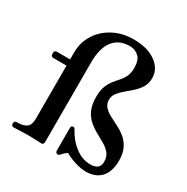

<svg xmlns="http://www.w3.org/2000/svg" viewBox="-170 -885 1013 1042"><g transform="rotate(30 336.5 -364.0)"><path d="M506 12Q476 12 439.5 1Q403 -10 372 -28Q362 -21 354.5 -14Q347 -7 340 1Q332 11 322.5 7Q313 3 313 -11V-150Q313 -163 323 -165Q333 -167 338 -157Q367 -102 412 -68Q457 -34 507 -34Q566 -34 566 -83Q566 -115 550.5 -134.5Q535 -154 510.5 -168.5Q486 -183 459 -197.5Q432 -212 407.5 -232.5Q383 -253 367.5 -285.5Q352 -318 352 -369Q352 -408 362 -434Q372 -460 387 -479Q402 -498 417.5 -515Q433 -532 443 -553.5Q453 -575 453 -606Q453 -656 429.5 -677Q406 -698 374 -698Q307 -698 271 -652Q235 -606 235 -517V-17Q235 0 220 0Q213 0 196.5 -1Q180 -2 162 -2.5Q144 -3 131 -3Q109 -3 84 -1.5Q59 0 48 0Q32 0 32 -17Q32 -33 48 -33Q90 -33 109 -48Q128 -63 128 -99V-434H46Q30 -434 30 -450V-458Q30 -473 46 -473H128V-516Q128 -579 159.5 -629.5Q191 -680 247 -710Q303 -740 374 -740Q460 -740 512.5 -702.5Q565 -665 565 -607Q565 -575 550.5 -550.5Q536 -526 514.5 -506.5Q493 -487 471 -469Q449 -451 434.5 -432Q420 -413 420 -390Q420 -363 435.5 -346Q451 -329 475 -316Q499 -303 526.5 -289.5Q554 -276 578 -256.5Q602 -237 617.5 -206.5Q633 -176 633 -129Q633 -62 600 -25Q567 12 506 12Z"/></g></svg>

Font: Zen Old Mincho Black
Style: Regular
Weight: 900
Designer: Yoshimichi Ohira
Foundry: Positype
Version: Version 1.001